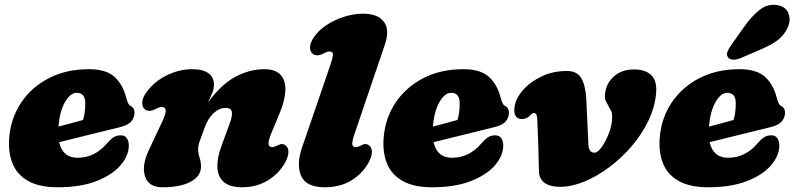

<svg xmlns="http://www.w3.org/2000/svg" viewBox="-20 -778 3363 813"><path d="M525.5 -163Q525.5 -119 490.5 -78.2Q455.5 -37.5 388.2 -11.2Q321 15 224.5 15Q146.5 15 99.2 -11.8Q52 -38.5 33 -86Q14 -133.5 19 -195.5Q26 -278.5 69.8 -343.8Q113.5 -409 187 -447Q260.5 -485 356.5 -485Q430 -485 465.5 -452Q501 -419 514.5 -364Q517.5 -353 521.5 -343.5Q525.5 -334 530.5 -331Q539 -327.5 544.2 -320.2Q549.5 -313 549.5 -300Q549.5 -281.5 536.8 -265Q524 -248.5 489.5 -240Q457 -232 412.5 -221Q368 -210 320 -198.2Q272 -186.5 230.5 -176Q245 -110 308.5 -110Q345.5 -110 376 -125.2Q406.5 -140.5 428.5 -166Q447.5 -188 460.5 -196.5Q473.5 -205 491.5 -205Q509.5 -205 517.5 -192Q525.5 -179 525.5 -163ZM304.5 -385Q278 -385 255.5 -346.2Q233 -307.5 227.5 -242Q255 -249 282.5 -256.5Q310 -264 331.5 -270Q341 -299 341 -341Q341 -385 304.5 -385Z M595 -314Q582.5 -322.5 582.2 -341.5Q582 -360.5 597 -383Q628 -429 682.2 -457Q736.5 -485 794 -485Q838.5 -485 862.2 -468.2Q886 -451.5 886 -419Q886 -402.5 878.2 -383.5Q870.5 -364.5 860 -343.5Q917.5 -421.5 977.5 -453.2Q1037.5 -485 1098.5 -485Q1148 -485 1169.2 -460Q1190.5 -435 1188.2 -393.2Q1186 -351.5 1165 -301L1127 -209Q1105 -155 1132 -155Q1141.5 -155 1157 -163Q1176 -174 1191 -161Q1201 -152.5 1201.2 -134.5Q1201.5 -116.5 1188 -91Q1162 -43.5 1114.2 -14.2Q1066.5 15 1005.5 15Q952.5 15 927.2 -7.8Q902 -30.5 900.5 -69.2Q899 -108 916 -155L954 -259Q964 -286 961.8 -303.5Q959.5 -321 936 -321Q908.5 -321 884.5 -299Q860.5 -277 846 -236Q832.5 -200 825.8 -180.8Q819 -161.5 819 -146Q819 -128 825 -111Q831 -94 831 -72Q831 -32.5 787.8 -8.8Q744.5 15 667 15Q610 15 594.5 -30.5Q579 -76 610 -142L666 -261Q683.5 -298 681.8 -311.5Q680 -325 664.5 -325Q658 -325 651.8 -322.2Q645.5 -319.5 636 -315Q622.5 -308.5 612.2 -308.8Q602 -309 595 -314Z M1609.5 -588.5 1480.5 -209Q1469.5 -175.5 1472 -165.2Q1474.5 -155 1485.5 -155Q1495.5 -155 1510.5 -163Q1529.5 -174 1544.5 -161Q1554.5 -152.5 1554.8 -134.5Q1555 -116.5 1541.5 -91Q1515.5 -43 1467.8 -14Q1420 15 1355.5 15Q1276.5 15 1255.2 -33Q1234 -81 1259.5 -155L1376.5 -496Q1389 -532.5 1389.8 -546.2Q1390.5 -560 1375 -560Q1368.5 -560 1362.2 -557.2Q1356 -554.5 1346.5 -550Q1333 -543.5 1322.8 -543.8Q1312.5 -544 1305.5 -549Q1293 -557.5 1292.8 -576.5Q1292.5 -595.5 1307.5 -618Q1328 -649 1362.5 -671.8Q1397 -694.5 1437.5 -707.2Q1478 -720 1516.5 -720Q1580.5 -720 1605.8 -685.5Q1631 -651 1609.5 -588.5Z M2111 -163Q2111 -119 2076 -78.2Q2041 -37.5 1973.8 -11.2Q1906.5 15 1810 15Q1732 15 1684.8 -11.8Q1637.5 -38.5 1618.5 -86Q1599.5 -133.5 1604.5 -195.5Q1611.5 -278.5 1655.2 -343.8Q1699 -409 1772.5 -447Q1846 -485 1942 -485Q2015.5 -485 2051 -452Q2086.5 -419 2100 -364Q2103 -353 2107 -343.5Q2111 -334 2116 -331Q2124.5 -327.5 2129.8 -320.2Q2135 -313 2135 -300Q2135 -281.5 2122.2 -265Q2109.5 -248.5 2075 -240Q2042.5 -232 1998 -221Q1953.5 -210 1905.5 -198.2Q1857.5 -186.5 1816 -176Q1830.5 -110 1894 -110Q1931 -110 1961.5 -125.2Q1992 -140.5 2014 -166Q2033 -188 2046 -196.5Q2059 -205 2077 -205Q2095 -205 2103 -192Q2111 -179 2111 -163ZM1890 -385Q1863.5 -385 1841 -346.2Q1818.5 -307.5 1813 -242Q1840.5 -249 1868 -256.5Q1895.5 -264 1917 -270Q1926.5 -299 1926.5 -341Q1926.5 -385 1890 -385Z M2262 -56Q2261 -108 2259.2 -166Q2257.5 -224 2255 -276Q2253 -291.5 2249.8 -295.5Q2246.5 -299.5 2241 -299.5Q2233.5 -299.5 2226 -290.5Q2212.5 -274 2189.5 -274Q2155 -274 2158 -319.5Q2161 -356.5 2191.5 -393Q2222 -429.5 2271.5 -453.5Q2321 -477.5 2380 -477.5Q2422.5 -477.5 2440.5 -448.5Q2458.5 -419.5 2462.5 -360.5Q2465.5 -300 2467.5 -252Q2469.5 -204 2471.5 -167.5Q2472.5 -131.5 2497.5 -131.5Q2510.5 -131.5 2527 -154.2Q2543.5 -177 2556.5 -209.2Q2569.5 -241.5 2571.5 -270Q2573 -289.5 2570.8 -299.5Q2568.5 -309.5 2558.5 -325Q2552 -337 2546 -349Q2540 -361 2541.5 -376Q2544.5 -422 2578 -453Q2611.5 -484 2664.5 -484Q2712.5 -484 2737.2 -460.2Q2762 -436.5 2758.5 -387Q2754 -326.5 2726.2 -268.2Q2698.5 -210 2655 -159.2Q2611.5 -108.5 2559.5 -69.8Q2507.5 -31 2454 -9Q2400.5 13 2353 13Q2262.5 13 2262 -56Z M3280 -163Q3280 -119 3245 -78.2Q3210 -37.5 3142.8 -11.2Q3075.5 15 2979 15Q2901 15 2853.8 -11.8Q2806.5 -38.5 2787.5 -86Q2768.5 -133.5 2773.5 -195.5Q2780.5 -278.5 2824.2 -343.8Q2868 -409 2941.5 -447Q3015 -485 3111 -485Q3184.5 -485 3220 -452Q3255.5 -419 3269 -364Q3272 -353 3276 -343.5Q3280 -334 3285 -331Q3293.5 -327.5 3298.8 -320.2Q3304 -313 3304 -300Q3304 -281.5 3291.2 -265Q3278.5 -248.5 3244 -240Q3211.5 -232 3167 -221Q3122.5 -210 3074.5 -198.2Q3026.5 -186.5 2985 -176Q2999.5 -110 3063 -110Q3100 -110 3130.5 -125.2Q3161 -140.5 3183 -166Q3202 -188 3215 -196.5Q3228 -205 3246 -205Q3264 -205 3272 -192Q3280 -179 3280 -163ZM3059 -385Q3032.5 -385 3010 -346.2Q2987.5 -307.5 2982 -242Q3009.5 -249 3037 -256.5Q3064.5 -264 3086 -270Q3095.5 -299 3095.5 -341Q3095.5 -385 3059 -385ZM3132 -666Q3164 -711 3197.8 -737.2Q3231.5 -763.5 3273 -756Q3308 -749.5 3318.8 -721.2Q3329.5 -693 3315.5 -661.5Q3301.5 -631 3276.2 -610.5Q3251 -590 3203.5 -569.5L3115 -531.5Q3099 -525 3083.8 -525.5Q3068.5 -526 3062.5 -535.5Q3055 -546.5 3060.5 -559.8Q3066 -573 3077 -588Z"/></svg>

Font: Fraunces 9pt SuperSoft Black
Style: Italic
Weight: 900
Italic angle: -16°
Version: Version 1.000;[0bf87f6ff]